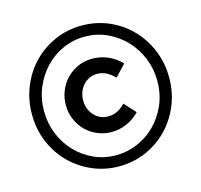

<svg xmlns="http://www.w3.org/2000/svg" viewBox="-104 -825 998 951"><g transform="rotate(-15 394.5 -350.0)"><path d="M42 -350Q42 -423 68.5 -489Q95 -555 142 -604Q189 -653 253.5 -682Q318 -711 394 -711Q467 -711 531 -683.5Q595 -656 643 -607Q691 -558 718.5 -492Q746 -426 746 -350Q746 -274 718.5 -208Q691 -142 643.5 -93.5Q596 -45 532 -17Q468 11 394 11Q322 11 258 -16.5Q194 -44 146 -92Q98 -140 70 -206Q42 -272 42 -350ZM685 -350Q685 -412 662.5 -467Q640 -522 600.5 -563.5Q561 -605 508 -629.5Q455 -654 394 -654Q334 -654 281.5 -630.5Q229 -607 189.5 -565.5Q150 -524 127 -468.5Q104 -413 104 -350Q104 -288 126 -233Q148 -178 187 -136.5Q226 -95 279 -70.5Q332 -46 394 -46Q450 -46 502.5 -68Q555 -90 595.5 -130.5Q636 -171 660.5 -226.5Q685 -282 685 -350ZM216 -351Q216 -387 229 -420.5Q242 -454 266.5 -480.5Q291 -507 325.5 -523Q360 -539 402 -539Q444 -539 482.5 -522Q521 -505 549 -475Q535 -461 521.5 -446Q508 -431 494 -417Q473 -438 452 -449Q431 -460 405 -460Q383 -460 365 -451.5Q347 -443 333.5 -428Q320 -413 312.5 -393Q305 -373 305 -351Q305 -304 334 -273Q363 -242 406 -242Q454 -242 493 -284Q506 -270 519.5 -255Q533 -240 546 -226Q518 -196 480.5 -179.5Q443 -163 402 -163Q364 -163 330.5 -177Q297 -191 271.5 -216Q246 -241 231 -275.5Q216 -310 216 -351Z"/></g></svg>

Font: Rosa Sans SemiBold
Style: Regular
Weight: 600
Designer: Pentagram / MCKL
Foundry: Pentagram / MCKL
Version: Version 1.005;September 16, 2019;FontCreator 11.5.0.2425 64-